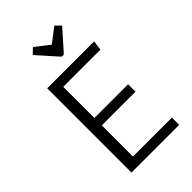

<svg xmlns="http://www.w3.org/2000/svg" viewBox="-247 -919 1007 1007"><g transform="rotate(-45 256.5 -415.5)"><path d="M169 -54H458V0H104V-625H452L445 -571H169V-340H419V-285H169ZM283 -770 363 -831 392 -802 295 -693Q291 -688 287 -688H279Q275 -688 271 -693L174 -802L204 -831Z"/></g></svg>

Font: Changa ExtraLight
Style: Regular
Weight: 275
Designer: Eduardo Rodriguez Tunni
Foundry: Eduardo Rodriguez Tunni
Version: Version 2.002; ttfautohint (v1.5) -l 8 -r 50 -G 200 -x 14 -H